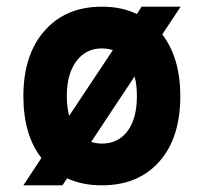

<svg xmlns="http://www.w3.org/2000/svg" viewBox="-20 -543 610 575"><path d="M466 -440Q520 -369 520 -255Q520 -130 457 -59Q394 12 285 12Q226 12 181 -9L167 12H50L104 -70Q50 -139 50 -255Q50 -379 113.5 -451Q177 -523 285 -523Q345 -523 390 -501L404 -523H521ZM180 -255Q180 -226 187 -196L318 -393Q301 -398 285 -398Q237 -398 208.5 -359.5Q180 -321 180 -255ZM253 -118Q270 -113 285 -113Q334 -113 362 -150.5Q390 -188 390 -255Q390 -290 383 -314Z"/></svg>

Font: ReCut ExtraBold
Style: Regular
Weight: 800
Designer: Giant Group (for alternate capitals set)
Version: Version 2.002;FEAKit 1.0